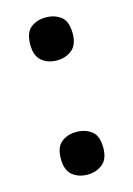

<svg xmlns="http://www.w3.org/2000/svg" viewBox="-93 -605 465 669"><g transform="rotate(-15 139.5 -270.5)"><path d="M63 -64Q63 -106 85 -123.5Q107 -141 139 -141Q171 -141 193.5 -124Q216 -107 216 -64Q216 -23 193.5 -5Q171 13 139 13Q107 13 85 -5Q63 -23 63 -64ZM63 -476Q63 -519 85 -536.5Q107 -554 139 -554Q171 -554 193.5 -537Q216 -520 216 -476Q216 -435 193.5 -417Q171 -399 139 -399Q107 -399 85 -417Q63 -435 63 -476Z"/></g></svg>

Font: Noto Sans Armenian SemiBold
Style: Regular
Weight: 600
Designer: Monotype Design Team
Foundry: Monotype Imaging Inc.
Version: Version 2.007